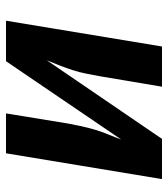

<svg xmlns="http://www.w3.org/2000/svg" viewBox="20 -580 560 640"><g transform="rotate(-90 300.0 -260.0)"><path d="M23 0 109 -520H242L208 -312Q204 -290 199 -267.5Q194 -245 187.5 -223Q181 -201 172 -179.5Q163 -158 155 -136L416 -520H551L465 0H331L366 -208Q370 -230 374.5 -252.5Q379 -275 386 -297Q393 -319 401.5 -340.5Q410 -362 419 -384L157 0Z"/></g></svg>

Font: Iosevka SS04 XBd Ex Obl
Style: Regular
Weight: 800
Width: 7
Italic angle: -9°
Monospace: yes
Designer: Belleve Invis
Foundry: Belleve Invis
Version: Version 19.0.0; ttfautohint (v1.8.4)